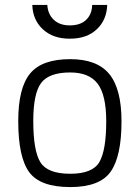

<svg xmlns="http://www.w3.org/2000/svg" viewBox="-20 -749 567 779"><path d="M265 -509Q374 -509 423.5 -448.5Q473 -388 473 -257Q473 -115 429 -52.5Q385 10 265 10Q143 10 98.5 -50.5Q54 -111 54 -258Q54 -392 102 -450.5Q150 -509 265 -509ZM265 -44Q356 -44 383.5 -92Q411 -140 411 -257Q411 -363 376.5 -409Q342 -455 265 -455Q179 -455 147 -412.5Q115 -370 115 -258Q115 -137 144 -90.5Q173 -44 265 -44ZM111 -729H172Q174 -692 198 -669Q222 -646 263 -646Q306 -646 329.5 -668.5Q353 -691 354 -729H415Q413 -668 372.5 -630Q332 -592 263 -592Q195 -592 154 -630Q113 -668 111 -729Z"/></svg>

Font: TitilliumText22L Lt
Style: Thin
Weight: 300
Designer: Campivisivi
Foundry: Campivisivi
Version: 1.000